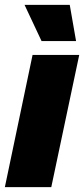

<svg xmlns="http://www.w3.org/2000/svg" viewBox="-22 -770 346 790"><path d="M-2 0 112 -544H304L189 0ZM149 -601 79 -750H265L291 -601Z"/></svg>

Font: Mona Sans ExtraLight Black
Style: Italic
Weight: 900
Italic angle: -11.6951°
Version: Version 2.000